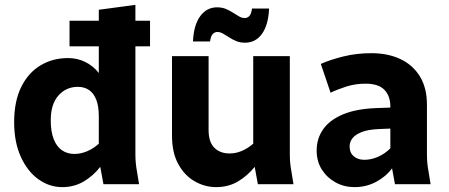

<svg xmlns="http://www.w3.org/2000/svg" viewBox="-20 -755 1840 787"><path d="M38 -254Q38 -340 67 -398.5Q96 -457 146 -487Q196 -517 259 -517Q297 -517 329.5 -501Q362 -485 385 -456V-565H265V-670H385V-715L535 -735V-670H595V-565H535V-125Q535 -104 536.5 -87.5Q538 -71 542 -49L550 0H404L391 -71Q362 -34 323 -11Q284 12 235 12Q182 12 137 -20.5Q92 -53 65 -113Q38 -173 38 -254ZM188 -262Q188 -216 200 -185Q212 -154 234 -139Q256 -124 285 -124Q311 -124 337 -135Q363 -146 385 -166V-278Q385 -320 374.5 -346.5Q364 -373 345 -386Q326 -399 299 -399Q251 -399 219.5 -363.5Q188 -328 188 -262Z M685 -199V-525H835V-222Q835 -173 858.5 -149.5Q882 -126 921 -126Q947 -126 971.5 -136.5Q996 -147 1018 -166V-525H1168V-125Q1168 -104 1169.5 -87.5Q1171 -71 1175 -49L1183 0H1037L1024 -71Q994 -34 955 -11Q916 12 866 12Q820 12 778.5 -11.5Q737 -35 711 -82Q685 -129 685 -199ZM771 -585Q774 -652 800.5 -688.5Q827 -725 870 -725Q890 -725 906 -718.3Q922 -711.5 935 -703Q948 -694.5 960 -687.7Q972 -681 983 -681Q994 -681 1002 -689.4Q1010 -697.8 1013 -720H1083Q1080 -653 1054 -616.5Q1028 -580 984 -580Q964 -580 948 -586.7Q932 -593.5 919 -602Q906 -610.5 894 -617.3Q882 -624 871 -624Q861 -624 852.5 -616Q844 -608 841 -585Z M1278 -138Q1278 -187 1304.5 -225Q1331 -263 1385.5 -286Q1440 -309 1523 -312L1580 -314V-318Q1580 -362 1555.5 -387Q1531 -412 1479 -412Q1437 -412 1400.5 -400.5Q1364 -389 1335 -375L1295 -493Q1333 -510 1387 -523.5Q1441 -537 1502 -537Q1570 -537 1621 -513Q1672 -489 1701 -442Q1730 -395 1730 -326V-125Q1730 -104 1731.5 -87.5Q1733 -71 1737 -49L1745 0H1599L1587 -65Q1562 -31 1521.5 -9.5Q1481 12 1433 12Q1391 12 1356 -7Q1321 -26 1299.5 -59.5Q1278 -93 1278 -138ZM1413 -155Q1413 -129 1430 -114.5Q1447 -100 1473 -100Q1502 -100 1530 -112.5Q1558 -125 1580 -147V-228L1533 -226Q1488 -224 1462 -213.5Q1436 -203 1424.5 -188Q1413 -173 1413 -155Z"/></svg>

Font: Radio Canada
Style: Regular
Weight: 400
Designer: Charles Daoud, Etienne Aubert Bonn, Alexandre Saumier Demers, Jacques Le Bailly
Foundry: Radio-Canada
Version: Version 2.104;gftools[0.9.28.dev5+ged2979d]